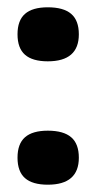

<svg xmlns="http://www.w3.org/2000/svg" viewBox="-20 -518 264 526"><path d="M111 -12Q69 -12 48.5 -30Q28 -48 28 -86Q28 -124 48.5 -142Q69 -160 111 -160Q154 -160 175 -142Q196 -124 196 -86Q196 -12 111 -12ZM111 -350Q69 -350 48.5 -368Q28 -386 28 -424Q28 -462 48.5 -480Q69 -498 111 -498Q154 -498 175 -480Q196 -462 196 -424Q196 -350 111 -350Z"/></svg>

Font: Bricolage Grotesque 20pt SemiBold
Style: Regular
Weight: 600
Version: Version 1.001;gftools[0.9.33.dev8+g029e19f]